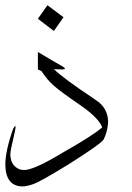

<svg xmlns="http://www.w3.org/2000/svg" viewBox="-115 -562 491 714"><path d="M287.1 -108.4 286.1 -98.6Q283.7 -71.8 271 -44.4Q264.6 -29.3 135.7 51.8L134.8 52.2Q36.1 112.8 10.3 122.1Q-15.6 131.3 -32.7 131.3Q-94.2 129.4 -95.2 50.3Q-95.2 -1 -65.9 -83.5Q-56.6 -99.6 -57.1 -88.9Q-57.1 -82 -65.9 -44.9Q-76.2 -3.9 -76.7 12.7Q-75.2 55.7 -40 68.4Q-29.8 70.3 -25.9 70.3Q6.8 70.3 91.3 21.5Q113.8 7.8 115.2 7.3Q228 -56.2 265.1 -88.4Q252 -124 182.1 -171.9Q112.3 -219.7 86.2 -242.4Q60.1 -265.1 39.6 -297.4L25.9 -303.7V-368.7Q39.6 -360.4 72 -341.3Q104.5 -322.3 120.1 -313.5Q134.3 -304.2 116.2 -303.7Q101.6 -303.7 94 -304.4Q86.4 -305.2 85.4 -304.7Q123.5 -268.6 228 -199.2Q246.1 -186.5 252.9 -181.6Q286.6 -153.3 287.1 -108.4ZM121.1 -498 85.4 -446.8 25.9 -492.2 61.5 -542.5Z"/></svg>

Font: AMoshref-Thulth
Style: Regular
Weight: 400
Designer: Ali Moshref
Foundry: Ali Moshref
Version: Version 0.1